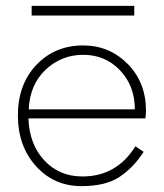

<svg xmlns="http://www.w3.org/2000/svg" viewBox="-20 -625 559 655"><path d="M88 -572V-605H438V-572ZM41 -231Q41 -337 104 -403.5Q167 -470 264 -470Q353 -470 415.5 -407Q478 -344 478 -247Q478 -237 476 -221H77Q80 -133 131 -78Q182 -23 261 -23Q378 -23 442 -126L470 -107Q436 -54 388.5 -22Q341 10 258 10Q164 10 102.5 -58.5Q41 -127 41 -231ZM78 -252H440Q440 -332 389.5 -385Q339 -438 264 -438Q190 -438 136 -387.5Q82 -337 78 -252Z"/></svg>

Font: Renner
Style: Thin
Weight: 200
Version: Version 003.000 ; ttfautohint (v0.97) -l 8 -r 50 -G 200 -x 1